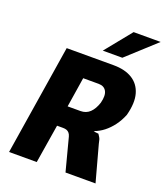

<svg xmlns="http://www.w3.org/2000/svg" viewBox="-165 -1044 992 1154"><g transform="rotate(20 330.5 -466.5)"><path d="M31 0 143 -705H443Q516 -705 563 -676Q610 -647 626 -591Q642 -535 620 -452Q604 -412 580.5 -380.5Q557 -349 528.5 -326.5Q500 -304 466 -292L478 -289L498 -287Q501 -281 508.5 -270.5Q516 -260 521 -231L584 0H392L337 -210Q333 -224 326 -232Q319 -240 309.5 -243.5Q300 -247 286 -247H248L208 0ZM268 -378H350Q386 -378 410 -401Q434 -424 448 -467Q461 -517 446.5 -543Q432 -569 397 -569H298ZM352 -765 488 -933H661L477 -765Z"/></g></svg>

Font: Nunito Sans 7pt Condensed Black
Style: Italic
Weight: 900
Width: 3
Italic angle: -9°
Designer: Vernon Adams
Foundry: Vernon Adams
Version: Version 3.101;gftools[0.9.27]